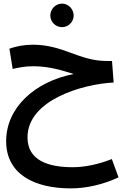

<svg xmlns="http://www.w3.org/2000/svg" viewBox="-20 -770 709 1061"><path d="M323 -620C358 -620 387 -649 387 -684C387 -720 358 -750 323 -750C287 -750 258 -720 258 -684C258 -649 287 -620 323 -620ZM635 210 598 109C526 137 452 154 382 154C245 154 132 116 132 -11C132 -219 440 -306 608 -314L599 -433H570C416 -433 331 -523 161 -523C114 -523 68 -514 32 -501L50 -389C80 -396 118 -404 163 -404C253 -404 326 -380 387 -361C172 -319 14 -175 14 10C14 191 167 271 371 271C452 271 545 252 635 210Z"/></svg>

Font: Noto Sans Arabic UI Semi
Style: Regular
Weight: 600
Designer: Nadine Chahine - Monotype Design Team
Foundry: Monotype Imaging Inc.
Version: Version 1.900